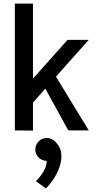

<svg xmlns="http://www.w3.org/2000/svg" viewBox="-20 -720 535 1060"><path d="M162 1 62 0V-700H162V-286L353 -500H470L289 -297L470 0H357L230 -231L162 -153ZM238 168Q212 168 193.5 149.5Q175 131 175 105Q175 79 193.5 60.5Q212 42 238 42Q264 42 283 60Q314 89 318 126.5Q322 164 308.5 202Q295 240 273.5 271.5Q252 303 233 320L178 280Q201 259 219.5 228Q238 197 238 168Z"/></svg>

Font: Epunda Sans Medium
Style: Regular
Weight: 500
Designer: Simon Atzbach
Foundry: typofactur
Version: Version 2.204; ttfautohint (v1.8.4.7-5d5b)